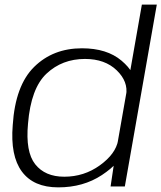

<svg xmlns="http://www.w3.org/2000/svg" viewBox="-20 -805 697 829"><path d="M457.5 0H519L657 -785H592.5L473.5 -107.5ZM231.5 4Q339.5 4 420 -49.2Q500.5 -102.5 509.5 -152.5L490 -199Q479.5 -140.5 411.2 -91.2Q343 -42 257.5 -42Q174.5 -42 132 -95.8Q89.5 -149.5 101 -271.5Q113.5 -424 181 -487.2Q248.5 -550.5 347 -550.5Q433 -550.5 483.8 -501.5Q534.5 -452.5 524.5 -394L559 -439.5Q568 -489.5 504.8 -543Q441.5 -596.5 334 -596.5Q209 -596.5 127.5 -516.2Q46 -436 35 -265Q24 -132.5 74.5 -64.2Q125 4 231.5 4Z"/></svg>

Font: Anybody SemiExpanded Light
Style: Italic
Weight: 300
Width: 6
Italic angle: -10°
Version: Version 1.113;gftools[0.9.25]